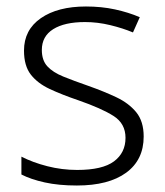

<svg xmlns="http://www.w3.org/2000/svg" viewBox="-20 -562 509 592"><path d="M423 -141Q423 -69 369 -29.5Q315 10 217 10Q161 10 118 0.5Q75 -9 46 -24V-79Q81 -61 126 -49.5Q171 -38 218 -38Q296 -38 331.5 -64.5Q367 -91 367 -137Q367 -181 330 -204.5Q293 -228 221 -253Q171 -270 133.5 -287.5Q96 -305 75 -332Q54 -359 54 -406Q54 -470 106 -506Q158 -542 245 -542Q293 -542 334.5 -533Q376 -524 411 -509L390 -462Q359 -475 320 -484.5Q281 -494 242 -494Q179 -494 144 -472Q109 -450 109 -408Q109 -376 126 -357.5Q143 -339 175 -326Q207 -313 253 -297Q301 -280 339 -262Q377 -244 400 -216Q423 -188 423 -141Z"/></svg>

Font: Noto Sans Thai Looped Light
Style: Regular
Weight: 300
Designer: Sasikarn Vongin, Ben Mitchell
Foundry: The Fontpad Ltd
Version: Version 1.001; ttfautohint (v1.8.4.7-5d5b)